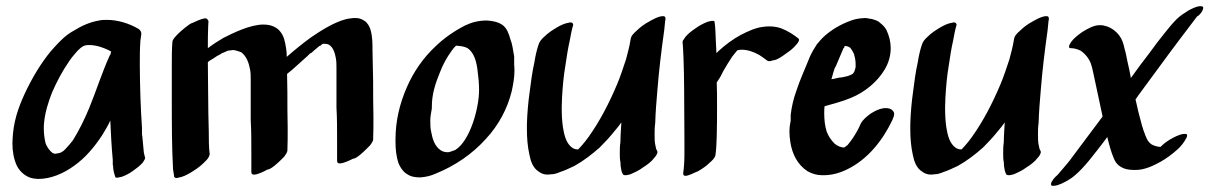

<svg xmlns="http://www.w3.org/2000/svg" viewBox="-20 -559 3929 618"><path d="M443 -68 438 -121C438 -123 437 -124 437 -126V-147C435 -180 433 -213 432 -246C431 -281 430 -316 430 -350C430 -377 430 -403 432 -429L435 -450C435 -458 430 -463 426 -466C395 -484 359 -495 324 -495C316 -495 307 -495 299 -493C269 -488 243 -476 217 -460C193 -447 174 -428 155 -407C138 -389 123 -368 109 -347C94 -324 81 -301 69 -277C46 -231 27 -183 22 -131C21 -120 20 -108 20 -97C20 -73 24 -48 34 -26C45 -4 67 14 92 16C96 16 99 17 103 17C144 17 185 -1 218 -25C255 -51 284 -86 309 -124C318 -139 328 -155 335 -171C337 -128 339 -86 343 -44V-28C343 -27 344 -26 344 -25C344 -14 347 -1 351 10C351 12 353 13 356 13C361 13 370 10 372 10C384 6 397 -1 408 -9C419 -17 430 -25 439 -35C439 -36 447 -45 447 -51C447 -52 447 -54 446 -55ZM267 -211C252 -175 235 -140 215 -108C208 -99 201 -90 193 -82C191 -79 187 -76 184 -73L179 -70C178 -69 177 -68 175 -68C173 -67 171 -66 169 -66L157 -64C156 -64 154 -65 153 -65C150 -66 147 -68 144 -71C137 -78 131 -87 127 -97C123 -113 121 -129 121 -145C121 -152 121 -158 122 -165C125 -197 135 -229 147 -260C162 -295 180 -329 202 -361C210 -373 220 -385 230 -396L241 -406L246 -409C248 -410 248 -411 249 -411L255 -413C260 -414 263 -414 268 -414C278 -414 290 -412 300 -409C313 -405 326 -400 338 -393C337 -391 336 -388 336 -385L333 -380C308 -325 290 -267 267 -211Z M1179 -396C1179 -418 1179 -440 1173 -462C1170 -473 1163 -486 1153 -492C1143 -499 1134 -501 1123 -501C1118 -501 1114 -501 1110 -500C1088 -498 1068 -489 1049 -480C1025 -468 1002 -453 980 -438C954 -419 928 -398 903 -376C903 -394 900 -413 895 -432C884 -468 858 -480 828 -480C785 -480 731 -453 699 -437C682 -427 665 -416 649 -404C649 -428 649 -450 650 -472C650 -479 651 -485 651 -491C651 -492 647 -500 642 -500C629 -500 606 -488 599 -485C592 -485 561 -458 555 -452C546 -443 536 -433 535 -425C533 -401 533 -377 533 -353V-235C533 -162 533 -87 537 -14L540 5C540 6 540 8 541 11C543 13 545 14 549 14C550 14 552 14 553 13C568 11 581 4 593 -3C608 -12 623 -22 635 -34L645 -44C650 -49 653 -55 655 -62C652 -86 652 -111 652 -135C651 -175 650 -214 650 -254C650 -289 649 -323 649 -358C650 -362 663 -368 667 -371L679 -379C684 -381 689 -384 693 -387L714 -396L731 -398C739 -397 748 -394 756 -391C773 -379 781 -357 785 -335C787 -324 787 -312 787 -301V-173C789 -138 789 -104 789 -69V-6C789 1 792 3 798 3C810 3 832 -8 840 -13C852 -13 876 -36 885 -45L895 -55C899 -61 903 -66 905 -73C906 -97 906 -122 906 -146C905 -185 905 -224 905 -262C905 -282 904 -302 904 -321C927 -339 948 -360 970 -379L978 -387C984 -388 990 -397 995 -400L1008 -411C1012 -411 1014 -415 1016 -416L1019 -418H1026C1031 -418 1035 -417 1039 -415C1053 -406 1058 -388 1061 -372C1063 -361 1063 -351 1063 -340V-213C1065 -179 1065 -143 1065 -107V-42C1065 -35 1068 -33 1074 -33C1086 -33 1108 -44 1116 -48C1128 -48 1152 -72 1161 -81L1171 -91C1175 -96 1179 -102 1181 -108C1182 -133 1182 -157 1182 -182C1181 -221 1181 -260 1181 -298Z M1623 -432C1618 -450 1612 -468 1597 -479C1582 -489 1564 -492 1547 -493C1520 -493 1498 -487 1477 -477C1442 -459 1410 -437 1382 -410C1342 -373 1310 -326 1289 -277C1266 -224 1253 -169 1253 -110V-104C1253 -80 1255 -56 1263 -33C1268 -21 1276 -8 1288 0C1302 10 1316 12 1333 12C1349 11 1367 7 1382 0C1444 -25 1500 -63 1544 -112C1584 -155 1613 -208 1627 -265C1632 -288 1636 -310 1636 -334C1636 -341 1635 -346 1635 -352V-376C1635 -379 1634 -381 1634 -383C1631 -400 1629 -417 1623 -432ZM1445 -76C1429 -70 1425 -69 1421 -69C1413 -69 1405 -71 1399 -75C1379 -88 1372 -112 1368 -134C1365 -146 1365 -159 1365 -172C1365 -185 1368 -197 1370 -210V-216C1370 -257 1382 -292 1396 -326C1405 -350 1418 -374 1434 -396C1438 -401 1442 -407 1448 -412C1461 -411 1474 -410 1485 -404C1507 -389 1514 -358 1517 -333C1520 -311 1522 -291 1522 -269C1522 -211 1493 -105 1445 -76Z M2070 -490C2055 -482 2041 -472 2029 -460C2022 -454 2011 -444 2010 -433C2010 -432 2009 -430 2009 -428C2006 -408 2000 -388 1995 -368C1986 -341 1977 -313 1966 -287C1941 -228 1912 -171 1875 -119C1868 -109 1860 -99 1852 -90L1841 -78C1833 -78 1828 -80 1824 -82C1802 -96 1796 -125 1792 -149C1789 -169 1788 -191 1788 -213C1788 -223 1789 -233 1789 -244C1791 -279 1794 -315 1800 -349C1804 -376 1808 -403 1814 -429C1817 -446 1820 -462 1825 -479C1825 -484 1821 -487 1816 -487C1815 -487 1813 -486 1811 -486C1798 -484 1785 -478 1773 -471C1758 -462 1744 -453 1732 -441C1723 -433 1716 -425 1713 -414C1707 -396 1703 -377 1700 -358C1693 -327 1689 -296 1685 -264C1680 -229 1677 -194 1676 -159V-143C1676 -116 1678 -88 1684 -61C1688 -41 1695 -18 1715 -6C1723 0 1732 3 1743 3C1746 3 1750 2 1754 2C1763 2 1773 -1 1782 -5C1798 -10 1814 -18 1829 -25C1858 -41 1885 -62 1910 -84C1927 -101 1943 -118 1958 -137C1966 -146 1973 -155 1980 -165C1979 -144 1977 -123 1977 -102C1975 -89 1975 -77 1975 -64C1975 -55 1975 -46 1977 -37C1977 -28 1978 -20 1980 -11C1981 -7 1982 -3 1985 2C1986 4 1989 5 1993 5C1998 5 2005 3 2009 2C2023 -4 2038 -11 2051 -21C2064 -29 2077 -39 2086 -51C2089 -54 2096 -63 2096 -69C2096 -70 2096 -73 2095 -74C2092 -78 2091 -83 2090 -89C2087 -101 2087 -112 2087 -125C2087 -137 2087 -150 2089 -163C2090 -199 2093 -234 2096 -269C2101 -333 2109 -398 2118 -462L2121 -492C2122 -494 2122 -496 2122 -498C2122 -506 2119 -507 2113 -507C2099 -507 2075 -493 2070 -490Z M2509 -386C2521 -394 2533 -403 2542 -414C2544 -416 2552 -425 2552 -431C2552 -433 2551 -434 2550 -435C2534 -448 2515 -460 2494 -468C2482 -472 2470 -474 2457 -474C2451 -474 2445 -474 2440 -473C2414 -471 2389 -459 2365 -447C2339 -433 2315 -415 2293 -395L2286 -388L2284 -429C2283 -449 2283 -469 2280 -489C2280 -491 2277 -492 2274 -492C2268 -492 2259 -489 2258 -489C2245 -484 2231 -477 2219 -468C2207 -460 2195 -451 2186 -440L2180 -431C2178 -429 2177 -426 2177 -423C2179 -404 2179 -388 2180 -372C2181 -341 2182 -309 2182 -277C2182 -221 2183 -165 2183 -108V-65C2183 -44 2182 -22 2179 -1C2179 5 2182 7 2186 7C2196 7 2213 -2 2222 -6C2224 -6 2227 -8 2227 -8C2241 -16 2254 -25 2265 -36C2272 -42 2282 -51 2283 -61C2286 -81 2286 -101 2287 -122C2288 -155 2288 -188 2288 -222C2288 -246 2288 -270 2287 -294C2289 -296 2290 -298 2291 -300C2298 -309 2303 -320 2308 -330C2317 -346 2327 -362 2337 -377L2353 -397C2358 -398 2361 -399 2367 -399C2387 -399 2406 -392 2424 -382C2432 -377 2440 -371 2448 -365C2450 -363 2453 -362 2456 -362C2460 -362 2465 -364 2469 -365C2480 -365 2500 -379 2509 -386Z M2826 -211C2810 -209 2796 -202 2782 -193C2771 -185 2756 -173 2750 -160C2743 -143 2734 -128 2724 -113C2719 -106 2714 -99 2708 -92L2700 -86C2699 -85 2696 -84 2695 -84L2686 -86C2679 -88 2672 -92 2666 -97C2655 -108 2647 -120 2641 -135C2635 -154 2633 -174 2633 -194C2633 -202 2633 -210 2634 -217C2661 -225 2691 -232 2719 -244C2763 -262 2804 -295 2828 -336C2840 -356 2847 -380 2847 -404C2847 -424 2842 -444 2833 -463C2828 -472 2821 -479 2812 -486C2805 -493 2795 -495 2786 -498C2780 -498 2772 -501 2765 -501C2759 -501 2755 -500 2751 -500C2740 -499 2727 -496 2717 -492C2687 -481 2659 -465 2635 -444C2626 -436 2617 -426 2609 -416C2600 -402 2594 -392 2587 -377C2572 -339 2555 -303 2543 -266C2534 -241 2528 -215 2525 -189V-171C2525 -167 2524 -166 2524 -165C2522 -155 2521 -146 2521 -137C2521 -125 2522 -113 2524 -101C2530 -63 2547 -29 2579 -8C2593 0 2609 5 2626 5H2631C2657 5 2683 -2 2707 -14C2773 -46 2821 -107 2852 -172C2855 -179 2858 -186 2858 -192C2858 -196 2857 -199 2854 -202C2849 -209 2840 -211 2832 -211ZM2734 -344C2734 -339 2731 -334 2730 -329L2727 -324C2726 -321 2718 -318 2716 -317C2708 -313 2698 -312 2690 -310C2680 -310 2666 -305 2656 -304C2657 -304 2665 -341 2670 -345L2695 -404C2698 -404 2698 -409 2698 -410C2699 -411 2700 -411 2701 -411C2703 -411 2706 -410 2707 -410C2711 -409 2714 -407 2717 -405C2722 -398 2726 -392 2729 -385C2729 -381 2730 -381 2730 -380C2733 -370 2734 -361 2734 -352Z M3304 -490C3289 -482 3275 -472 3263 -460C3256 -454 3245 -444 3244 -433C3244 -432 3243 -430 3243 -428C3240 -408 3234 -388 3229 -368C3220 -341 3211 -313 3200 -287C3175 -228 3146 -171 3109 -119C3102 -109 3094 -99 3086 -90L3075 -78C3067 -78 3062 -80 3058 -82C3036 -96 3030 -125 3026 -149C3023 -169 3022 -191 3022 -213C3022 -223 3023 -233 3023 -244C3025 -279 3028 -315 3034 -349C3038 -376 3042 -403 3048 -429C3051 -446 3054 -462 3059 -479C3059 -484 3055 -487 3050 -487C3049 -487 3047 -486 3045 -486C3032 -484 3019 -478 3007 -471C2992 -462 2978 -453 2966 -441C2957 -433 2950 -425 2947 -414C2941 -396 2937 -377 2934 -358C2927 -327 2923 -296 2919 -264C2914 -229 2911 -194 2910 -159V-143C2910 -116 2912 -88 2918 -61C2922 -41 2929 -18 2949 -6C2957 0 2966 3 2977 3C2980 3 2984 2 2988 2C2997 2 3007 -1 3016 -5C3032 -10 3048 -18 3063 -25C3092 -41 3119 -62 3144 -84C3161 -101 3177 -118 3192 -137C3200 -146 3207 -155 3214 -165C3213 -144 3211 -123 3211 -102C3209 -89 3209 -77 3209 -64C3209 -55 3209 -46 3211 -37C3211 -28 3212 -20 3214 -11C3215 -7 3216 -3 3219 2C3220 4 3223 5 3227 5C3232 5 3239 3 3243 2C3257 -4 3272 -11 3285 -21C3298 -29 3311 -39 3320 -51C3323 -54 3330 -63 3330 -69C3330 -70 3330 -73 3329 -74C3326 -78 3325 -83 3324 -89C3321 -101 3321 -112 3321 -125C3321 -137 3321 -150 3323 -163C3324 -199 3327 -234 3330 -269C3335 -333 3343 -398 3352 -462L3355 -492C3356 -494 3356 -496 3356 -498C3356 -506 3353 -507 3347 -507C3333 -507 3309 -493 3304 -490Z M3853 -534C3853 -538 3849 -539 3845 -539H3840C3828 -537 3816 -531 3805 -525C3792 -517 3778 -508 3767 -497C3753 -483 3741 -468 3729 -453C3712 -432 3696 -411 3681 -390C3660 -363 3640 -336 3620 -308C3617 -326 3613 -344 3609 -361C3606 -375 3604 -388 3600 -401C3598 -410 3596 -418 3593 -426C3582 -455 3552 -478 3520 -478C3509 -478 3500 -475 3491 -471C3476 -464 3462 -456 3450 -446C3440 -438 3430 -429 3424 -418C3423 -416 3421 -412 3421 -409C3421 -406 3422 -404 3426 -404C3437 -404 3448 -401 3458 -396C3472 -387 3485 -371 3491 -355C3494 -347 3496 -338 3498 -329L3529 -184L3434 -57C3422 -40 3409 -25 3396 -10L3384 4C3377 10 3370 17 3366 25C3364 27 3363 31 3363 34C3363 37 3364 39 3368 39H3372C3380 39 3390 35 3397 32C3412 25 3426 17 3438 7C3456 -8 3471 -25 3486 -43C3502 -63 3518 -83 3533 -103L3544 -118C3550 -94 3556 -70 3566 -47C3570 -38 3575 -31 3583 -25C3597 -15 3612 -12 3629 -12H3636C3664 -12 3691 -25 3715 -38C3735 -49 3753 -63 3770 -78C3781 -88 3791 -100 3798 -114C3800 -116 3801 -120 3801 -123C3801 -126 3800 -128 3796 -128H3792C3784 -128 3774 -124 3767 -121C3752 -114 3738 -106 3726 -96L3715 -86C3705 -87 3696 -89 3687 -94C3673 -103 3668 -119 3662 -136C3662 -138 3660 -139 3660 -141C3660 -142 3659 -144 3659 -145C3659 -146 3658 -147 3658 -148C3658 -149 3657 -150 3657 -151C3657 -152 3656 -153 3656 -154C3648 -182 3641 -211 3635 -239C3643 -250 3650 -261 3658 -271C3699 -326 3739 -382 3780 -436L3833 -506C3835 -507 3837 -508 3839 -510C3845 -516 3852 -524 3853 -534Z"/></svg>

Font: Petaluma Script
Style: Regular
Weight: 400
Designer: Daniel Spreadbury
Foundry: Steinberg Media Technologies GmbH
Version: Version 1.10